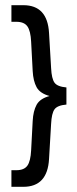

<svg xmlns="http://www.w3.org/2000/svg" viewBox="-20 -720 297 740"><path d="M24 -700H70Q163 -700 169 -593L177 -457Q179 -417 190 -401.5Q201 -386 236 -383V-317Q201 -314 190 -298.5Q179 -283 177 -243L169 -107Q163 0 70 0H24V-64H43Q73 -64 85.5 -81.5Q98 -99 100 -141L106 -254Q108 -292 121 -316Q134 -340 171 -350Q134 -360 121 -384Q108 -408 106 -446L100 -559Q98 -601 85.5 -618.5Q73 -636 43 -636H24Z"/></svg>

Font: TypoPRO Bebas Neue
Style: Regular
Weight: 400
Designer: Ryoichi Tsunekawa
Foundry: Ryoichi Tsunekawa
Version: Version 001.003